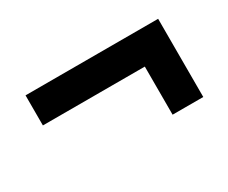

<svg xmlns="http://www.w3.org/2000/svg" viewBox="-56 -582 658 553"><g transform="rotate(-30 273.5 -305.0)"><path d="M53 -335H392V-175H494V-435H53Z"/></g></svg>

Font: MV Cash Medium
Style: Regular
Weight: 500
Designer: Rodrigo Fuenzalida
Foundry: fragTYPE
Version: Version 1.100;Glyphs 3.1.2 (3151)